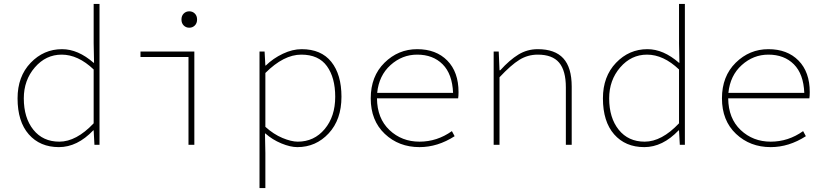

<svg xmlns="http://www.w3.org/2000/svg" viewBox="-20 -742 4240 984"><path d="M282 12Q185 12 127.5 -53.5Q70 -119 70 -238Q70 -350 137 -420Q204 -490 298 -490Q380 -490 460 -420H462L460 -520V-722H490V0H464L460 -74H458Q376 12 282 12ZM284 -16Q371 -16 460 -110V-386Q380 -462 296 -462Q215 -462 158.5 -396.5Q102 -331 102 -238Q102 -138 151 -77Q200 -16 284 -16Z M946 0V-450H700V-478H976V0ZM978.5 -611.5Q967 -600 950 -600Q933 -600 921.5 -611.5Q910 -623 910 -642Q910 -661 921.5 -672.5Q933 -684 950 -684Q967 -684 978.5 -672.5Q990 -661 990 -642Q990 -623 978.5 -611.5Z M1310 222V-478H1336L1340 -406H1342Q1380 -443 1429.5 -466.5Q1479 -490 1526 -490Q1626 -490 1678 -425Q1730 -360 1730 -246Q1730 -129 1664.5 -58.5Q1599 12 1504 12Q1468 12 1422 -7Q1376 -26 1340 -58H1338L1340 42V222ZM1506 -16Q1590 -16 1644 -80.5Q1698 -145 1698 -246Q1698 -344 1655.5 -403Q1613 -462 1524 -462Q1434 -462 1340 -368V-92Q1382 -54 1427.5 -35Q1473 -16 1506 -16Z M2130 12Q2024 12 1952 -56Q1880 -124 1880 -238Q1880 -351 1950.5 -420.5Q2021 -490 2118 -490Q2215 -490 2272.5 -431.5Q2330 -373 2330 -270Q2330 -250 2328 -238H1912Q1913 -135 1976 -75.5Q2039 -16 2130 -16Q2220 -16 2296 -70L2310 -44Q2223 12 2130 12ZM2118 -462Q2041 -462 1981.5 -408.5Q1922 -355 1913 -266H2302Q2298 -363 2248.5 -412.5Q2199 -462 2118 -462Z M2510 0V-478H2536L2540 -382H2544Q2592 -435 2637 -462.5Q2682 -490 2736 -490Q2824 -490 2867 -443Q2910 -396 2910 -298V0H2880V-294Q2880 -380 2845.5 -421Q2811 -462 2736 -462Q2685 -462 2642 -435.5Q2599 -409 2540 -346V0Z M3282 12Q3185 12 3127.5 -53.5Q3070 -119 3070 -238Q3070 -350 3137 -420Q3204 -490 3298 -490Q3380 -490 3460 -420H3462L3460 -520V-722H3490V0H3464L3460 -74H3458Q3376 12 3282 12ZM3284 -16Q3371 -16 3460 -110V-386Q3380 -462 3296 -462Q3215 -462 3158.5 -396.5Q3102 -331 3102 -238Q3102 -138 3151 -77Q3200 -16 3284 -16Z M3930 12Q3824 12 3752 -56Q3680 -124 3680 -238Q3680 -351 3750.5 -420.5Q3821 -490 3918 -490Q4015 -490 4072.5 -431.5Q4130 -373 4130 -270Q4130 -250 4128 -238H3712Q3713 -135 3776 -75.5Q3839 -16 3930 -16Q4020 -16 4096 -70L4110 -44Q4023 12 3930 12ZM3918 -462Q3841 -462 3781.5 -408.5Q3722 -355 3713 -266H4102Q4098 -363 4048.5 -412.5Q3999 -462 3918 -462Z"/></svg>

Font: TypoPRO Source Code Pro
Style: Regular
Weight: 200
Monospace: yes
Designer: Paul D. Hunt, Teo Tuominen
Foundry: Adobe Systems Incorporated
Version: Version 2.010;PS 1.0;hotconv 1.0.84;makeotf.lib2.5.63406